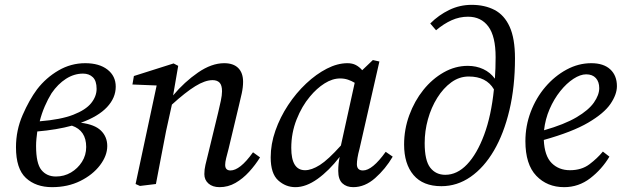

<svg xmlns="http://www.w3.org/2000/svg" viewBox="-20 -760 2578 793"><path d="M193 -375Q178 -351 165 -321Q152 -291 144 -259Q231 -266 282.5 -286Q334 -306 356.5 -334Q379 -362 379 -393Q379 -426 363.5 -441Q348 -456 323 -456Q286 -456 252.5 -434.5Q219 -413 193 -375ZM195 13Q128 13 87 -25Q46 -63 46 -152Q46 -222 73.5 -285Q101 -348 133 -391Q170 -439 221.5 -469Q273 -499 332 -499Q390 -499 424 -472.5Q458 -446 458 -402Q458 -356 422 -317.5Q386 -279 314 -253Q371 -246 397 -220.5Q423 -195 423 -157Q423 -117 393 -77.5Q363 -38 311.5 -12.5Q260 13 195 13ZM129 -157Q129 -85 151 -58Q173 -31 211 -31Q245 -31 273 -47.5Q301 -64 318.5 -91.5Q336 -119 336 -153Q336 -221 277 -241Q215 -224 134 -217Q132 -202 130.5 -187Q129 -172 129 -157Z M887 13Q858 13 841 -2Q824 -17 824 -41Q824 -60 828.5 -79Q833 -98 840 -126L881 -295Q887 -320 892 -343.5Q897 -367 897 -383Q897 -408 887 -418.5Q877 -429 858 -429Q827 -429 786.5 -404Q746 -379 690 -328L666 -219Q655 -164 645 -110Q635 -56 624 0L558 8L540 0L627 -407L527 -411L533 -446L697 -498L716 -488L695 -366Q742 -422 798 -460.5Q854 -499 906 -499Q944 -499 964 -479Q984 -459 984 -422Q984 -400 978.5 -374.5Q973 -349 967 -325L924 -145Q918 -123 914 -106.5Q910 -90 910 -79Q910 -56 932 -56Q951 -56 974 -74Q997 -92 1025 -131L1054 -110Q1035 -79 1009 -50.5Q983 -22 952.5 -4.5Q922 13 887 13Z M1183 -149Q1183 -57 1240 -57Q1267 -57 1301 -78.5Q1335 -100 1388 -159L1445 -418Q1432 -426 1417 -431Q1402 -436 1385 -436Q1353 -436 1320.5 -415.5Q1288 -395 1260 -361Q1227 -322 1205 -266.5Q1183 -211 1183 -149ZM1439 13Q1411 13 1394 -3Q1377 -19 1377 -54Q1377 -85 1383 -112Q1339 -55 1291.5 -21Q1244 13 1200 13Q1160 13 1129 -15Q1098 -43 1098 -110Q1098 -165 1117.5 -220.5Q1137 -276 1170 -326Q1203 -376 1244.5 -415Q1286 -454 1330 -476.5Q1374 -499 1415 -499Q1435 -499 1449.5 -491.5Q1464 -484 1476 -470L1520 -512L1547 -506L1465 -146Q1459 -124 1456.5 -108Q1454 -92 1454 -82Q1454 -56 1479 -56Q1518 -56 1573 -133L1602 -113Q1572 -62 1529.5 -24.5Q1487 13 1439 13Z M1734 -169Q1734 -97 1757 -67.5Q1780 -38 1819 -38Q1868 -38 1909 -81Q1950 -124 1979.5 -203Q2009 -282 2020 -391Q1989 -444 1916 -444Q1877 -444 1844 -420Q1811 -396 1786 -356Q1761 -316 1747.5 -267.5Q1734 -219 1734 -169ZM1803 9Q1727 9 1688 -37Q1649 -83 1649 -163Q1649 -226 1670.5 -284.5Q1692 -343 1728.5 -388.5Q1765 -434 1812.5 -461Q1860 -488 1912 -488Q1947 -488 1976 -474.5Q2005 -461 2024 -435Q2027 -477 2027 -524Q2027 -610 1997 -650.5Q1967 -691 1913 -691Q1878 -691 1845.5 -676.5Q1813 -662 1781 -635L1757 -663Q1792 -698 1835.5 -719Q1879 -740 1928 -740Q1982 -740 2022.5 -719Q2063 -698 2085 -649.5Q2107 -601 2107 -519Q2107 -402 2084 -305Q2061 -208 2020 -138Q1979 -68 1923.5 -29.5Q1868 9 1803 9Z M2401 -453Q2377 -453 2348.5 -434.5Q2320 -416 2294 -383.5Q2268 -351 2250 -309.5Q2232 -268 2227 -222Q2311 -246 2361 -275.5Q2411 -305 2433 -336.5Q2455 -368 2455 -396Q2455 -422 2441 -437.5Q2427 -453 2401 -453ZM2310 13Q2240 13 2195 -34Q2150 -81 2150 -177Q2150 -240 2172 -298Q2194 -356 2232.5 -401Q2271 -446 2320 -472.5Q2369 -499 2422 -499Q2473 -499 2500.5 -473.5Q2528 -448 2528 -404Q2528 -370 2501.5 -331Q2475 -292 2409.5 -253.5Q2344 -215 2226 -182Q2229 -116 2258.5 -86.5Q2288 -57 2334 -57Q2382 -57 2414.5 -81.5Q2447 -106 2470 -134L2497 -113Q2466 -61 2418 -24Q2370 13 2310 13Z"/></svg>

Font: Source Serif 4 SmText
Style: Italic
Weight: 400
Italic angle: -12°
Designer: Frank Grießhammer
Foundry: Adobe
Version: Version 4.005;hotconv 1.1.0;makeotfexe 2.6.0